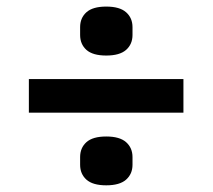

<svg xmlns="http://www.w3.org/2000/svg" viewBox="-20 -594 640 578"><path d="M221.2 -488.8V-512.2Q221.2 -540 240.2 -557.1Q259.3 -574.2 299.8 -574.2Q340.3 -574.2 359.6 -557.1Q378.9 -540 378.9 -512.2V-488.8Q378.9 -460.9 359.6 -443.8Q340.3 -426.8 299.8 -426.8Q259.3 -426.8 240.2 -443.8Q221.2 -460.9 221.2 -488.8ZM66.9 -254.9V-356H532.2V-254.9ZM221.2 -98.1V-121.1Q221.2 -148.9 240.2 -166Q259.3 -183.1 299.8 -183.1Q340.3 -183.1 359.6 -166Q378.9 -148.9 378.9 -121.1V-98.1Q378.9 -70.3 359.6 -53.2Q340.3 -36.1 299.8 -36.1Q259.3 -36.1 240.2 -53.2Q221.2 -70.3 221.2 -98.1Z"/></svg>

Font: Anuphan SemiBold
Style: Bold
Weight: 600
Designer: Mike Abbink, Paul van der Laan, Pieter van Rosmalen, Mint Tantisuwanna
Foundry: Bold Monday; Cadson Demak
Version: Version 3.002;hotconv 1.0.109;makeotfexe 2.5.65596